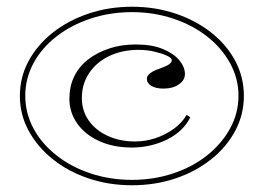

<svg xmlns="http://www.w3.org/2000/svg" viewBox="-20 -535 783 570"><path d="M372 15Q303 15 242.5 -5.5Q182 -26 136.5 -62.5Q91 -99 65 -147Q39 -195 39 -250Q39 -306 65 -354Q91 -402 136.5 -438Q182 -474 242.5 -494.5Q303 -515 372 -515Q441 -515 501.5 -494.5Q562 -474 607.5 -438Q653 -402 678.5 -354Q704 -306 704 -250Q704 -195 678.5 -147Q653 -99 607.5 -62.5Q562 -26 501.5 -5.5Q441 15 372 15ZM372 -1Q436 -1 493.5 -20Q551 -39 594.5 -73.5Q638 -108 663 -153.5Q688 -199 688 -251Q688 -302 663 -347.5Q638 -393 594.5 -427Q551 -461 493.5 -480Q436 -499 372 -499Q307 -499 249.5 -480Q192 -461 148 -427Q104 -393 79.5 -347.5Q55 -302 55 -251Q55 -199 79.5 -153.5Q104 -108 148 -73.5Q192 -39 249.5 -20Q307 -1 372 -1ZM372 -97Q317 -97 275 -116Q233 -135 209.5 -168Q186 -201 186 -242Q186 -278 200 -307.5Q214 -337 241 -358Q268 -379 304 -391Q340 -403 383 -403Q431 -403 463.5 -389.5Q496 -376 512.5 -356Q529 -336 529 -315Q529 -297 511 -284.5Q493 -272 465 -272Q443 -272 429.5 -280Q416 -288 416 -301Q416 -319 456 -332Q475 -339 482.5 -344.5Q490 -350 490 -356Q490 -363 476 -369.5Q462 -376 439.5 -381.5Q417 -387 391 -387Q343 -387 305 -369Q267 -351 245 -318.5Q223 -286 223 -244Q223 -206 243.5 -177Q264 -148 300 -131.5Q336 -115 381 -115Q412 -115 442 -125Q472 -135 496.5 -153Q521 -171 534 -194L545 -187Q535 -166 517 -149Q499 -132 475.5 -120.5Q452 -109 425.5 -103Q399 -97 372 -97Z"/></svg>

Font: Kalnia SemiExpanded ExtraLight
Style: Regular
Weight: 250
Width: 6
Designer: Frida Medrano
Foundry: Frida Medrano
Version: Version 1.105